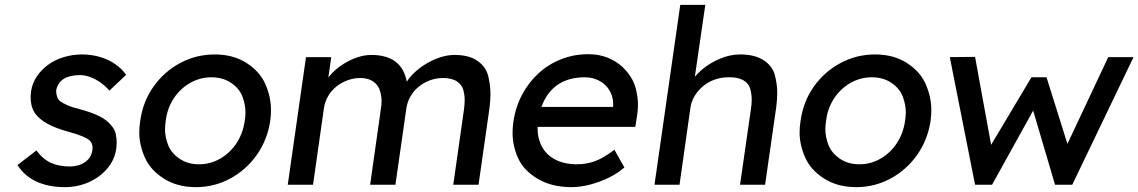

<svg xmlns="http://www.w3.org/2000/svg" viewBox="-20 -760 4684 790"><path d="M246 10Q180 10 130 -13Q80 -36 52 -81L130 -141Q155 -106 188.5 -90.5Q222 -75 267 -75Q285 -75 301 -79.5Q317 -84 330 -93Q343 -102 350.5 -114.5Q358 -127 360 -142Q361 -147 361 -152Q361 -171 347 -184Q338 -191 318 -199.5Q298 -208 265 -217Q209 -232 175 -251Q141 -270 124 -294Q112 -313 109 -330Q106 -347 106 -359Q106 -372 108 -385Q113 -418 131.5 -445.5Q150 -473 178 -493.5Q206 -514 242.5 -525Q279 -536 318 -536Q355 -536 390 -526Q425 -516 453 -497Q481 -478 499 -452L430 -387Q414 -406 393.5 -420.5Q373 -435 351 -443Q329 -451 310 -451Q289 -451 271.5 -447Q254 -443 241.5 -435Q229 -427 221.5 -415Q214 -403 211 -388Q211 -375 214.5 -363.5Q218 -352 227 -344Q237 -336 257.5 -327Q278 -318 311 -310Q359 -297 389.5 -281.5Q420 -266 436 -246Q453 -227 456.5 -208Q460 -189 460 -174Q460 -161 458 -146Q451 -101 420.5 -65.5Q390 -30 344.5 -10Q299 10 246 10Z M786 10Q709 10 653.5 -25.5Q598 -61 575.5 -113Q553 -165 553 -215Q553 -238 557 -263Q568 -342 611.5 -403.5Q655 -465 721 -500.5Q787 -536 864 -536Q940 -536 995 -500.5Q1050 -465 1072.5 -412.5Q1095 -360 1095 -308Q1095 -286 1092 -263Q1080 -184 1036.5 -122.5Q993 -61 927.5 -25.5Q862 10 786 10ZM799 -84Q846 -84 886.5 -107.5Q927 -131 953.5 -171.5Q980 -212 987 -263Q990 -281 990 -298Q990 -329 977.5 -362.5Q965 -396 931 -419Q897 -442 850 -442Q803 -442 762 -418.5Q721 -395 694.5 -354.5Q668 -314 662 -263Q659 -244 659 -227Q659 -197 671.5 -164Q684 -131 718 -107.5Q752 -84 799 -84Z M1164 0 1239 -525H1343L1331 -441Q1335 -446 1339 -451Q1360 -475 1388 -493.5Q1416 -512 1447 -523Q1478 -534 1509 -534Q1554 -534 1586 -519Q1618 -504 1636 -474Q1648 -453 1654 -424Q1667 -445 1688 -464Q1710 -484 1737.5 -500Q1765 -516 1794 -525Q1823 -534 1850 -534Q1909 -534 1944 -510Q1979 -486 1988.5 -448Q1998 -410 1998 -375Q1998 -347 1994 -315L1949 0H1845L1889 -309Q1892 -331 1892 -349Q1892 -368 1886.5 -389.5Q1881 -411 1860 -425Q1839 -439 1803 -439Q1775 -439 1749 -429.5Q1723 -420 1702.5 -403Q1682 -386 1669 -363.5Q1656 -341 1652 -314L1607 0H1503L1547 -311Q1550 -329 1550 -344Q1550 -364 1543.5 -386.5Q1537 -409 1516.5 -424Q1496 -439 1463 -439Q1435 -439 1409.5 -429.5Q1384 -420 1363.5 -403.5Q1343 -387 1330 -364.5Q1317 -342 1313 -316L1268 0Z M2331 10Q2250 10 2192 -24.5Q2134 -59 2111.5 -110Q2089 -161 2089 -213Q2089 -234 2092 -257Q2101 -319 2128 -370Q2155 -421 2196 -458.5Q2237 -496 2289.5 -516.5Q2342 -537 2400 -537Q2451 -537 2492 -517.5Q2533 -498 2560.5 -464Q2588 -430 2596.5 -394Q2605 -358 2605 -330Q2605 -307 2601 -282L2594 -238H2192Q2192 -235 2192 -232Q2192 -197 2204 -169Q2221 -128 2260 -106Q2299 -84 2354 -84Q2393 -84 2428.5 -97Q2464 -110 2508 -144L2549 -71Q2522 -47 2485 -29Q2448 -11 2408 -0.5Q2368 10 2331 10ZM2502 -320 2503 -327Q2503 -329 2503 -331Q2503 -362 2488.5 -387Q2474 -412 2447 -427Q2420 -442 2386 -442Q2332 -442 2292 -421.5Q2252 -401 2228 -362Q2216 -343 2208 -320Z M2673 0 2779 -740H2882L2839 -444Q2850 -457 2864 -470Q2897 -499 2940 -517.5Q2983 -536 3025 -536Q3085 -536 3121.5 -512.5Q3158 -489 3168 -451.5Q3178 -414 3178 -379Q3178 -352 3174 -320L3128 0H3025L3070 -313Q3073 -333 3073 -350Q3073 -371 3067 -394Q3061 -417 3039 -429.5Q3017 -442 2986 -442Q2982 -442 2977 -442Q2947 -442 2920.5 -432.5Q2894 -423 2873.5 -406Q2853 -389 2839 -366.5Q2825 -344 2821 -318L2776 0Z M3503 10Q3426 10 3370.5 -25.5Q3315 -61 3292.5 -113Q3270 -165 3270 -215Q3270 -238 3274 -263Q3285 -342 3328.5 -403.5Q3372 -465 3438 -500.5Q3504 -536 3581 -536Q3657 -536 3712 -500.5Q3767 -465 3789.5 -412.5Q3812 -360 3812 -308Q3812 -286 3809 -263Q3797 -184 3753.5 -122.5Q3710 -61 3644.5 -25.5Q3579 10 3503 10ZM3516 -84Q3563 -84 3603.5 -107.5Q3644 -131 3670.5 -171.5Q3697 -212 3704 -263Q3707 -281 3707 -298Q3707 -329 3694.5 -362.5Q3682 -396 3648 -419Q3614 -442 3567 -442Q3520 -442 3479 -418.5Q3438 -395 3411.5 -354.5Q3385 -314 3379 -263Q3376 -244 3376 -227Q3376 -197 3388.5 -164Q3401 -131 3435 -107.5Q3469 -84 3516 -84Z M3992 0 3888 -525 3992 -526 4058 -164 4224 -442H4286L4372 -168L4540 -525H4644L4392 0H4321L4231 -305L4062 0Z"/></svg>

Font: Lexend
Style: Italic
Weight: 400
Italic angle: -8.13011°
Designer: Bonnie Shaver-Troup, Thomas Jockin
Foundry: Lexend
Version: Version 1.007